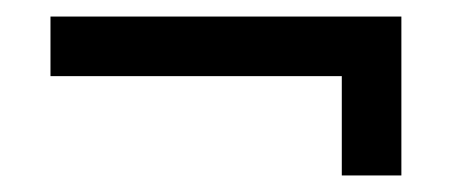

<svg xmlns="http://www.w3.org/2000/svg" viewBox="-20 -412 545 232"><path d="M41 -392H465V-200H393V-320H41Z"/></svg>

Font: PT Sans
Style: Regular
Weight: 400
Designer: A.Korolkova, O.Umpeleva, V.Yefimov
Foundry: ParaType Ltd
Version: Version 2.003